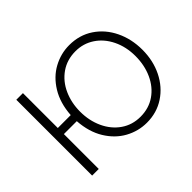

<svg xmlns="http://www.w3.org/2000/svg" viewBox="-137 -957 1230 1230"><g transform="rotate(-45 478.0 -342.0)"><path d="M160 -686V-370H277Q284 -473 329 -546.5Q374 -620 442.5 -657Q511 -694 587 -694Q679 -694 749.5 -647Q820 -600 859 -519.5Q898 -439 898 -341Q898 -243 858.5 -163Q819 -83 748.5 -36.5Q678 10 588 10Q511 10 442.5 -27.5Q374 -65 329 -138.5Q284 -212 277 -315H160V1H100V-686ZM588 -638Q511 -638 453.5 -598Q396 -558 365.5 -490.5Q335 -423 335 -343Q335 -261 366.5 -193Q398 -125 455 -85.5Q512 -46 586 -46Q662 -46 719 -85.5Q776 -125 807 -193Q838 -261 838 -344Q838 -428 805 -495.5Q772 -563 715 -600.5Q658 -638 588 -638Z"/></g></svg>

Font: Bellota Text
Style: Regular
Weight: 400
Designer: Kemie Guaida
Foundry: Kemie Guaida
Version: Version 4.001